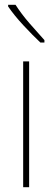

<svg xmlns="http://www.w3.org/2000/svg" viewBox="-20 -784 218 804"><path d="M102 0H77V-527H102ZM45 -764Q70 -725 103 -687Q136 -649 166 -616V-606H149Q117 -636 78 -678Q39 -720 14 -757V-764Z"/></svg>

Font: Noto Sans Myanmar Condensed Thin
Style: Regular
Weight: 100
Width: 3
Designer: Monotype Design Team
Foundry: Monotype Imaging Inc.
Version: Version 2.107; ttfautohint (v1.8.4.7-5d5b)